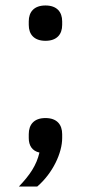

<svg xmlns="http://www.w3.org/2000/svg" viewBox="-20 -548 332 701"><path d="M146 -399C188 -399 207 -423 207 -457V-470C207 -504 188 -528 146 -528C104 -528 85 -504 85 -470V-457C85 -423 104 -399 146 -399ZM146 -117C104 -117 85 -93 85 -58V-44C85 -17 97 3 124 9C113 56 89 91 49 133H116C173 84 207 10 207 -44V-58C207 -93 188 -117 146 -117Z"/></svg>

Font: IBM Plex Arabic
Style: Regular
Weight: 400
Designer: Mike Abbink, Paul van der Laan, Pieter van Rosmalen, Wael Morcos, Khajak Apelian
Foundry: Bold Monday
Version: Version 1.0